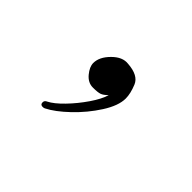

<svg xmlns="http://www.w3.org/2000/svg" viewBox="-51 -178 359 359"><g transform="rotate(45 129.0 2.0)"><path d="M72 87Q66 87 66 81Q66 76 71 74Q83 68 98.5 52Q114 36 127 17Q140 -2 144 -16Q137 -9 131.5 -7Q126 -5 113 -5Q100 -5 90.5 -16.5Q81 -28 81 -38Q81 -54 96.5 -69.5Q112 -85 128 -83Q157 -81 164 -64Q171 -47 171 -34Q171 -15 155 10Q139 35 117 56Q95 77 77 86Q75 87 72 87Z"/></g></svg>

Font: Ruge Boogie
Style: Regular
Weight: 400
Designer: Robert E. Leuschke
Foundry: Robert E. Leuschke
Version: Version 1.010; ttfautohint (v1.8.3)